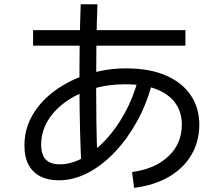

<svg xmlns="http://www.w3.org/2000/svg" viewBox="-20 -824 1040 899"><path d="M607.8 55.6 598.4 -18.5Q705.1 -32.6 768.2 -91.8Q831.4 -150.9 831.4 -240.8Q831.4 -298.7 801.1 -341.1Q770.7 -383.6 711.9 -406.5Q653.1 -429.4 566.1 -429.4Q483.6 -429.4 412 -407.4Q340.5 -385.4 286.6 -346.6Q232.7 -307.7 202.7 -256.8Q172.8 -205.9 172.8 -147.7Q172.8 -98.8 194.8 -76.7Q216.7 -54.6 259.7 -54.6Q312.8 -54.6 367.8 -84.3Q422.9 -113.9 473.4 -167.6Q523.8 -221.3 564 -294.2Q604.2 -367.1 626.9 -453.6L691 -430.3Q667.6 -339.9 623.3 -258.8Q579.1 -177.7 520.6 -115Q462.2 -52.2 394.1 -16Q326.1 20.2 254.4 20.2Q207 20.2 170.9 2.8Q134.8 -14.6 114.6 -50.9Q94.4 -87.1 94.4 -142.5Q94.4 -222.1 134 -288.3Q173.6 -354.5 241.5 -402.7Q309.3 -450.9 394.4 -477.4Q479.6 -503.9 570 -503.9Q680.8 -503.9 757.3 -470.4Q833.7 -436.9 873.4 -377.7Q913.2 -318.6 913.2 -240.8Q913.2 -161.3 876 -98.4Q838.8 -35.6 770.4 4.1Q701.9 43.8 607.8 55.6ZM361.8 -34.8Q357.1 -119.1 354.8 -213.7Q352.5 -308.3 352.1 -408Q351.7 -507.7 353 -607.8Q354.3 -707.9 357.9 -803.9H436.3Q432.7 -713.2 431.4 -618.9Q430.1 -524.6 430.1 -430.6Q430.1 -336.7 431.4 -247.9Q432.7 -159.1 436.3 -80ZM134.9 -610.1V-682.9H848.2V-610.1Z"/></svg>

Font: Murecho Thin
Style: Regular
Weight: 100
Designer: Neil Summerour
Foundry: Positype
Version: Version 1.010